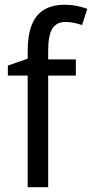

<svg xmlns="http://www.w3.org/2000/svg" viewBox="-20 -785 386 805"><path d="M298 -468H182V0H96V-468H13V-510L96 -539V-570Q96 -637 113 -680Q130 -723 164.5 -744Q199 -765 251 -765Q279 -765 303 -760Q327 -755 346 -748L324 -680Q309 -685 291 -689Q273 -693 255 -693Q217 -693 199.5 -665Q182 -637 182 -572V-536H298Z"/></svg>

Font: Noto Sans Arabic SemiCondensed
Style: Regular
Weight: 400
Width: 4
Designer: Monotype Design Team, Nadine Chahine, Nizar Qandah and Khaled Hosny
Foundry: Monotype Imaging Inc.
Version: Version 2.012